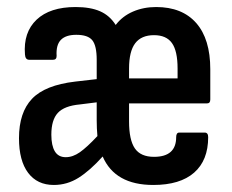

<svg xmlns="http://www.w3.org/2000/svg" viewBox="-20 -518 660 546"><path d="M133 8Q86 8 60 -26.5Q34 -61 34 -125Q34 -198 71 -237Q108 -276 194 -286L255 -293V-348Q255 -388 242.5 -403.5Q230 -419 197 -419Q167 -419 153 -404.5Q139 -390 141 -359Q141 -348 131 -348H63Q52 -348 51 -363Q46 -426 84 -462Q122 -498 195 -498Q237 -498 264.5 -486Q292 -474 309 -447Q328 -472 358 -485Q388 -498 424 -498Q498 -498 538 -452.5Q578 -407 578 -321V-235Q578 -224 569 -224H347V-173Q347 -120 363.5 -96Q380 -72 418 -72Q481 -72 481 -128Q481 -141 490 -141H562Q572 -141 572 -128Q572 -62 532 -27Q492 8 416 8Q307 8 272 -73Q236 -33 203.5 -12.5Q171 8 133 8ZM167 -71Q187 -71 207 -85Q227 -99 257 -131Q256 -142 255.5 -153Q255 -164 255 -176V-227L207 -221Q163 -217 144.5 -197Q126 -177 126 -135Q126 -104 136 -87.5Q146 -71 167 -71ZM347 -295H485V-323Q485 -373 469 -395.5Q453 -418 418 -418Q382 -418 364.5 -395Q347 -372 347 -323Z"/></svg>

Font: Sofia Sans Condensed SemiBold
Style: Regular
Weight: 600
Designer: Botio Nikoltchev, Ani Petrova
Foundry: lettersoup
Version: Version 4.101